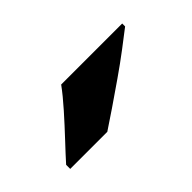

<svg xmlns="http://www.w3.org/2000/svg" viewBox="-24 -919 465 465"><g transform="rotate(-45 209.0 -686.0)"><path d="M378 -756Q360 -742 333 -721.5Q306 -701 275 -679.5Q244 -658 215.5 -638.5Q187 -619 167 -606H40V-620Q57 -639 81 -664.5Q105 -690 129 -717Q153 -744 169 -766H378Z"/></g></svg>

Font: Noto Sans Hebrew Black
Style: Regular
Weight: 900
Designer: Monotype Design Team
Foundry: Monotype Imaging Inc.
Version: Version 2.003